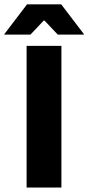

<svg xmlns="http://www.w3.org/2000/svg" viewBox="-62 -846 399 866"><path d="M215 -639V0H58V-639ZM-42.5 -692 60 -826.5H214L316.5 -692V-690H198.5L139 -753H135L75.5 -690H-42.5Z"/></svg>

Font: Anek Devanagari
Style: Bold
Weight: 700
Designer: Kailash Malviya (Devanagari) & Yesha Goshar (Latin)
Foundry: Ek Type
Version: Version 1.003